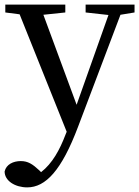

<svg xmlns="http://www.w3.org/2000/svg" viewBox="-22 -539 603 832"><path d="M561 -519H349V-485L448 -474L310 -85L166 -475L261 -485V-519H1V-485L63 -477L267 32L262 44C237 110 205 169 156 207L148 199C119 172 99 159 68 159C36 159 5 173 -2 204C-2 245 44 273 96 273C176 273 245 199 316 11L500 -475L561 -485Z"/></svg>

Font: Noto Serif SC Medium
Style: Regular
Weight: 500
Designer: Ryoko NISHIZUKA 西塚涼子 (kana & ideographs); Frank Grießhammer (Latin, Greek & Cyrillic); Wenlong ZHANG 张文龙 (bopomofo); San
Foundry: Adobe Systems Incorporated
Version: Version 1.001;PS 1.001;hotconv 16.6.54;makeotf.lib2.5.65590